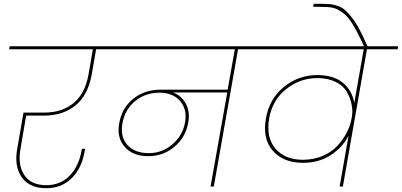

<svg xmlns="http://www.w3.org/2000/svg" viewBox="-20 -984 2121 1013"><path d="M28 -724 31 -740H640L637 -724H487L464 -591Q444 -481 378 -427.5Q312 -374 211 -374H118L89 -204Q72 -116 107.5 -61.5Q143 -7 224 -7Q298 -7 346.5 -56Q395 -105 410 -188L412 -199H429Q427 -191 427 -188Q412 -97 358.5 -44Q305 9 224 9Q135 9 94 -50Q53 -109 72 -205L104 -390H214Q307 -390 368 -440Q429 -490 447 -591L470 -724Z M765 -176Q835 -176 889 -222Q943 -268 956 -336Q969 -405 931 -450Q893 -495 821 -495Q747 -495 693 -450.5Q639 -406 626 -334Q613 -264 651.5 -220Q690 -176 765 -176ZM567 -724 570 -740H1400L1397 -724H1236L1108 0H1091L1179 -496H892Q936 -481 960 -438Q984 -395 973 -336Q959 -259 900 -209.5Q841 -160 762 -160Q681 -160 638 -209Q595 -258 609 -334Q623 -414 682.5 -462.5Q742 -511 829 -511H1181L1219 -724Z M1578 -141Q1634 -141 1681.5 -161Q1729 -181 1759 -213.5Q1789 -246 1808 -281.5Q1827 -317 1834 -354Q1843 -392 1835.5 -430.5Q1828 -469 1809.5 -500.5Q1791 -532 1750.5 -552Q1710 -572 1654 -572Q1563 -572 1490 -514Q1417 -456 1400 -359Q1383 -258 1433.5 -199.5Q1484 -141 1578 -141ZM2078 -724H1916L1789 0H1772L1819 -268Q1787 -206 1725 -165.5Q1663 -125 1578 -125Q1476 -125 1420 -188Q1364 -251 1383 -359Q1401 -463 1478 -525.5Q1555 -588 1653 -588Q1741 -588 1790 -546.5Q1839 -505 1849 -440L1899 -724H1327L1330 -740H2081Z M1902 -737Q1867 -813 1841.5 -855Q1816 -897 1787 -918Q1758 -939 1734 -943.5Q1710 -948 1664 -948H1632L1635 -964H1667Q1699 -964 1718 -962.5Q1737 -961 1760 -953.5Q1783 -946 1799 -932Q1815 -918 1835.5 -892.5Q1856 -867 1876 -829.5Q1896 -792 1920 -737Z"/></svg>

Font: Poppins Thin
Style: Italic
Weight: 250
Italic angle: -10°
Designer: Ninad Kale (Devanagari), Jonny Pinhorn (Latin)
Foundry: Indian Type Foundry
Version: Version 3.200;PS 1.000;hotconv 16.6.54;makeotf.lib2.5.65590